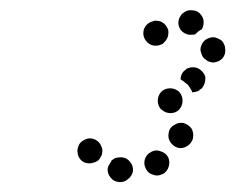

<svg xmlns="http://www.w3.org/2000/svg" viewBox="-20 -598 474 387"><path d="M207 -276Q206 -275 205 -275Q205 -274 204 -273Q204 -272 203 -271Q201 -267 199 -264Q198 -263 198 -262Q198 -260 197 -259Q196 -248 203 -240Q209 -232 220 -231Q230 -230 238 -237Q246 -243 248 -253Q249 -264 242 -272Q236 -280 225 -281Q220 -281 215 -280Q210 -279 207 -276ZM274 -258Q278 -249 288 -246Q298 -242 307 -247H308Q317 -252 320 -262Q323 -272 319 -281Q314 -290 304 -293Q294 -297 285 -292Q275 -287 272 -277Q269 -267 274 -258ZM154 -318Q149 -316 145 -313Q141 -310 139 -306Q137 -301 136 -296Q136 -291 137 -287V-286Q140 -276 149 -271Q159 -267 168 -270Q173 -271 177 -274Q181 -277 183 -282Q186 -286 186 -291Q187 -296 185 -301Q182 -311 173 -316Q164 -321 154 -318ZM339 -300Q349 -298 358 -304Q366 -309 369 -319V-320Q371 -330 366 -339Q360 -347 350 -350Q340 -352 331 -346Q322 -341 320 -331V-330Q318 -320 323 -312Q329 -303 339 -300ZM341 -377Q348 -385 348 -395Q348 -405 341 -413Q333 -420 323 -420Q312 -420 305 -413Q298 -405 298 -395Q298 -385 305 -377H306Q313 -370 324 -370Q334 -370 341 -377ZM355 -458V-459Q360 -461 364 -462Q369 -463 374 -462Q379 -461 383 -458Q387 -455 390 -451Q393 -447 394 -442Q394 -437 393 -432Q392 -428 389 -423Q387 -419 382 -417V-416Q379 -414 375 -413Q371 -412 367 -412Q367 -413 367 -414Q363 -422 357 -429H356Q351 -434 344 -438Q344 -444 347 -450Q350 -455 355 -458ZM384 -497Q384 -507 391 -515Q398 -522 409 -523Q414 -523 418 -521Q423 -519 427 -516Q430 -513 432 -508Q434 -504 434 -499V-498Q435 -488 428 -480Q421 -473 410 -472Q407 -472 404 -473Q401 -474 398 -475Q398 -476 397 -476Q395 -478 393 -479Q389 -482 387 -487Q385 -492 384 -497ZM319 -528Q320 -533 319 -538Q317 -543 314 -547Q311 -551 307 -553Q302 -556 297 -556Q292 -557 288 -555Q283 -554 279 -551Q270 -544 269 -534Q268 -524 274 -516Q281 -507 291 -506Q301 -505 310 -511V-512Q314 -515 316 -519Q319 -524 319 -528ZM361 -528Q350 -530 344 -538Q338 -547 340 -557Q341 -562 344 -566Q346 -570 351 -573Q355 -576 359 -577Q364 -578 369 -577H370Q380 -576 386 -567Q392 -559 390 -548Q390 -546 389 -544Q388 -541 387 -539Q380 -536 375 -530Q374 -530 374 -529Q371 -528 367 -528Q364 -528 361 -528Z"/></svg>

Font: FRB American Cursive Guidelines Arrows Dotted Black
Style: Bold Italic
Weight: 900
Italic angle: -25°
Version: Version 2.0;Modular Font Editor K font №1